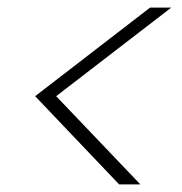

<svg xmlns="http://www.w3.org/2000/svg" viewBox="-20 -630 482 509"><path d="M128.9 -375 352.1 -141.1H295.9L73.2 -375L377.9 -609.9H434.1Z"/></svg>

Font: SVN-Poppins ExtraLight
Style: Italic
Weight: 200
Italic angle: -10°
Designer: Ninad Kale (Devanagari), Jonny Pinhorn (Latin)
Foundry: Indian Type Foundry
Version: Version 3.002 2017